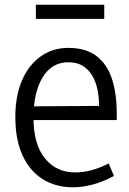

<svg xmlns="http://www.w3.org/2000/svg" viewBox="-20 -783 547 814"><path d="M289 11Q216 11 161 -23.5Q106 -58 75.5 -124.5Q45 -191 45 -287Q45 -376 73 -441.5Q101 -507 152 -543.5Q203 -580 270 -580Q344 -580 389.5 -545Q435 -510 455 -447.5Q475 -385 475 -302V-274H86L87 -332L400 -334Q400 -369 393.5 -402Q387 -435 371.5 -461.5Q356 -488 331.5 -503.5Q307 -519 269 -519Q200 -519 161 -455.5Q122 -392 122 -284Q122 -171 170.5 -111.5Q219 -52 298 -52Q334 -52 368.5 -61.5Q403 -71 441 -90L463 -37Q419 -13 374.5 -1Q330 11 289 11ZM422 -763V-703H132V-763Z"/></svg>

Font: Yaldevi
Style: Regular
Weight: 400
Designer: Sol Matas, Rajitha Manaperi, Kosala Senevirathne
Foundry: Mooniak
Version: Version 1.100